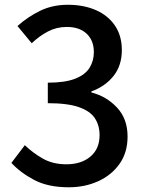

<svg xmlns="http://www.w3.org/2000/svg" viewBox="-20 -770 610 804"><path d="M268.1 14.2Q181.2 14.2 123.3 -16.4Q65.4 -46.9 27.8 -87.9L84 -162.1Q117.2 -129.9 159.2 -106Q201.2 -82 257.8 -82Q320.3 -82 358.6 -114.3Q397 -146.5 397 -204.1Q397 -244.6 377.4 -274.7Q357.9 -304.7 310.5 -321.3Q263.2 -337.9 180.2 -337.9V-423.8Q252.4 -423.8 294.7 -440.4Q336.9 -457 355 -486.1Q373 -515.1 373 -551.8Q373 -600.6 342.8 -628.9Q312.5 -657.2 259.8 -657.2Q217.3 -657.2 181.2 -638.4Q145 -619.6 112.8 -588.9L53.2 -661.1Q97.2 -700.2 148.7 -725.1Q200.2 -750 264.2 -750Q330.1 -750 381.1 -727.8Q432.1 -705.6 461.2 -663.1Q490.2 -620.6 490.2 -560.1Q490.2 -496.1 455.8 -452.4Q421.4 -408.7 362.8 -387.2V-382.8Q425.8 -366.7 470 -319.6Q514.2 -272.5 514.2 -198.2Q514.2 -131.3 480.7 -84Q447.3 -36.6 391.4 -11.2Q335.4 14.2 268.1 14.2Z"/></svg>

Font: Source Han Sans CN Medium
Style: Regular
Weight: 500
Designer: Ryoko NISHIZUKA  (kana, bopomofo & ideographs); Paul D. Hunt (Latin, Greek & Cyrillic); Sandoll Communications , Soo-you
Foundry: Adobe
Version: Version 2.004;hotconv 1.0.118;makeotfexe 2.5.65603